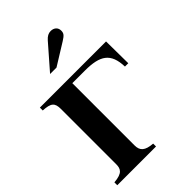

<svg xmlns="http://www.w3.org/2000/svg" viewBox="-276 -1074 1184 1184"><g transform="rotate(-45 316.0 -481.5)"><path d="M212 -778H268L410 -866C442 -886 450 -896 450 -919C450 -945 431 -963 402 -963C382 -963 366 -954 349 -935ZM598 -676H21V-651C89 -647 107 -632 107 -578V-97C107 -58 96 -31 20 -25V0H358V-25C292 -30 269 -52 269 -98V-641H378C512 -641 567 -604 571 -484H600Z"/></g></svg>

Font: XITS
Style: Bold
Weight: 700
Designer: MicroPress Inc., with final additions and corrections provided by Coen Hoffman, Elsevier (retired)
Version: Version 1.107